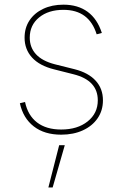

<svg xmlns="http://www.w3.org/2000/svg" viewBox="-20 -574 533 835"><path d="M422.9 -430.7 400.4 -424.8Q383.8 -478 347.9 -504.6Q312 -531.2 255.9 -531.2Q190.4 -531.2 149.9 -498Q109.4 -464.8 109.4 -410.2Q109.4 -367.7 136.5 -338.1Q163.6 -308.6 218.8 -294.4L304.7 -272.9Q364.3 -257.8 396 -223.1Q427.7 -188.5 427.7 -137.7Q427.7 -93.3 404.5 -59.6Q381.3 -25.9 340.3 -7.1Q299.3 11.7 246.1 11.7Q173.3 11.7 127 -24.2Q80.6 -60.1 66.4 -125L88.9 -130.4Q101.1 -72.3 141.1 -41.5Q181.2 -10.7 246.1 -10.7Q316.9 -10.7 361.1 -45.9Q405.3 -81.1 405.3 -137.7Q405.3 -224.6 299.8 -251L214.8 -272.5Q151.9 -288.1 119.4 -323.7Q86.9 -359.4 86.9 -410.2Q86.9 -453.1 108.4 -485.4Q129.9 -517.6 168 -535.6Q206.1 -553.7 255.9 -553.7Q318.8 -553.7 361.1 -522.7Q403.3 -491.7 422.9 -430.7ZM190.4 241.2 237.3 57.6H261.7L209 241.2Z"/></svg>

Font: Inter Tight Thin
Style: Regular
Weight: 250
Designer: Rasmus Andersson
Foundry: rsms
Version: Version 3.004